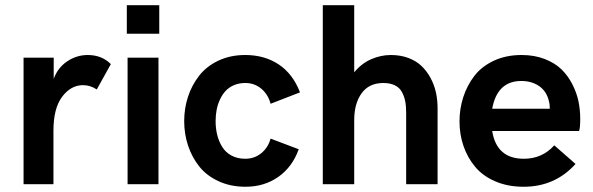

<svg xmlns="http://www.w3.org/2000/svg" viewBox="-20 -710 2285 740"><path d="M70.8 0V-487.8H187V-405.8Q202.1 -448.7 238.8 -473.4Q275.4 -498 317.9 -498Q372.6 -498 407.2 -462.9L353 -365.2Q328.1 -381.8 299.8 -381.8Q253.4 -381.8 219.7 -337.4Q186 -293 186 -206.1V0Z M468.8 -580.1V-689.9H593.8V-580.1ZM471.7 0V-487.8H590.8V0Z M926.3 9.8Q868.7 9.8 822.5 -11.5Q776.4 -32.7 748 -68.4Q719.7 -104 704.8 -148.9Q689.9 -193.8 689.9 -243.2Q689.9 -292.5 704.6 -337.2Q719.2 -381.8 747.6 -418.2Q775.9 -454.6 821.8 -476.3Q867.7 -498 925.3 -498Q999.5 -498 1054.2 -461.7Q1108.9 -425.3 1136.2 -354L1022.9 -310.1Q1013.2 -346.2 987.1 -368.2Q960.9 -390.1 925.3 -390.1Q901.4 -390.1 881.8 -381.8Q862.3 -373.5 849.4 -359.4Q836.4 -345.2 827.6 -326.2Q818.8 -307.1 814.9 -286.4Q811 -265.6 811 -243.2Q811 -214.4 817.4 -189.2Q823.7 -164.1 836.9 -143.1Q850.1 -122.1 872.8 -110.1Q895.5 -98.1 925.3 -98.1Q960.4 -98.1 986.8 -119.4Q1013.2 -140.6 1022.9 -175.8L1131.3 -134.8Q1106.9 -66.4 1052.7 -28.3Q998.5 9.8 926.3 9.8Z M1224.1 0V-689.9H1345.2V-431.2Q1373 -465.3 1410.4 -481.7Q1447.8 -498 1486.3 -498Q1523.4 -498 1554 -486.6Q1584.5 -475.1 1605 -455.3Q1625.5 -435.5 1639.6 -409.2Q1653.8 -382.8 1660.2 -353.5Q1666.5 -324.2 1666.5 -293V0H1545.4V-277.8Q1545.4 -302.2 1541.5 -321Q1537.6 -339.8 1528.6 -356.2Q1519.5 -372.6 1501.5 -381.3Q1483.4 -390.1 1457.5 -390.1Q1402.3 -390.1 1373.8 -350.6Q1345.2 -311 1345.2 -247.1V0Z M1998 9.8Q1937 9.8 1888.9 -11Q1840.8 -31.7 1811.3 -67.1Q1781.7 -102.5 1766.4 -147.2Q1751 -191.9 1751 -242.2Q1751 -291 1765.6 -335.9Q1780.3 -380.9 1808.3 -417.5Q1836.4 -454.1 1883.5 -476.1Q1930.7 -498 1990.2 -498Q2039.6 -498 2079.1 -482.7Q2118.7 -467.3 2143.8 -442.9Q2168.9 -418.5 2185.8 -385.5Q2202.6 -352.5 2209.5 -319.6Q2216.3 -286.6 2216.3 -252Q2216.3 -217.3 2211.9 -205.1H1877Q1894 -98.1 1999 -98.1Q2069.8 -98.1 2116.2 -149.9L2198.2 -78.1Q2119.1 9.8 1998 9.8ZM1877 -291H2099.1Q2099.1 -308.6 2095.2 -321.8Q2086.4 -358.4 2057.9 -378.2Q2029.3 -397.9 1989.3 -397.9Q1896.5 -397.9 1877 -291Z"/></svg>

Font: HK Grotesk Legacy
Style: Bold
Weight: 700
Designer: Alfredo Marco Pradil
Foundry: Hanken Design Co.
Version: Version 2.022;PS 002.022;hotconv 1.0.88;makeotf.lib2.5.64775